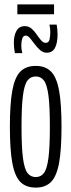

<svg xmlns="http://www.w3.org/2000/svg" viewBox="-20 -844 325 874"><path d="M25 -267Q25 -371 36 -431.5Q47 -492 72.5 -518Q98 -544 143 -544Q187 -544 212.5 -518Q238 -492 249 -431.5Q260 -371 260 -267Q260 -163 249 -102.5Q238 -42 212.5 -16Q187 10 143 10Q98 10 72.5 -16Q47 -42 36 -102.5Q25 -163 25 -267ZM78 -267Q78 -174 84.5 -124.5Q91 -75 105 -56.5Q119 -38 143 -38Q166 -38 180 -56.5Q194 -75 200.5 -124.5Q207 -174 207 -267Q207 -360 200.5 -409.5Q194 -459 180 -477.5Q166 -496 143 -496Q119 -496 105 -477.5Q91 -459 84.5 -409.5Q78 -360 78 -267ZM48 -602Q43 -625 43 -648Q43 -682 55 -703.5Q67 -725 93 -725Q111 -725 124 -713.5Q137 -702 147 -687Q157 -672 167 -660.5Q177 -649 188 -649Q203 -649 206 -666.5Q209 -684 209 -698Q209 -715 205 -732H238Q242 -709 242 -687Q242 -649 230.5 -626.5Q219 -604 193 -604Q176 -604 162.5 -616Q149 -628 138 -643Q127 -658 117 -670Q107 -682 97 -682Q86 -682 81.5 -669Q77 -656 77 -639Q77 -617 82 -602ZM59 -779V-824H226V-779Z"/></svg>

Font: Georama ExtraCondensed Light
Style: Regular
Weight: 300
Width: 2
Designer: Jean-Baptiste Levee
Foundry: Production Type
Version: Version 1.000